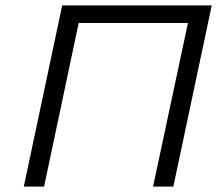

<svg xmlns="http://www.w3.org/2000/svg" viewBox="-20 -690 803 710"><path d="M210 -670 68 0H143L271 -605H675L546 0H621L763 -670Z"/></svg>

Font: LT Wave Text Light Italic
Style: Regular
Weight: 300
Designer: Daniel Lyons
Version: Version 2.5 (Glyphs App)